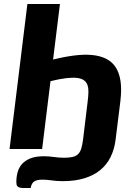

<svg xmlns="http://www.w3.org/2000/svg" viewBox="-20 -748 662 964"><path d="M246.5 -449Q302.5 -463 351.5 -469.2Q400.5 -475.5 440.5 -472Q480.5 -468.5 510.8 -454Q541 -439.5 559.8 -411.8Q578.5 -384 585 -342Q591.5 -300 584.5 -241L560.5 -47.5Q554.5 1 535.5 39.8Q516.5 78.5 483.8 105.5Q451 132.5 404 147Q357 161.5 295.5 161.5Q265 161.5 239.8 157.8Q214.5 154 192.5 154Q165.5 154 151.8 163Q138 172 134 196H98.5Q86.5 196 79.5 194Q72.5 192 68.5 188.2Q64.5 184.5 63.2 178.8Q62 173 62 166Q62 141.5 68 118.2Q74 95 89.5 76.8Q105 58.5 131.8 47.5Q158.5 36.5 200.5 36.5Q224.5 36.5 250.2 40.2Q276 44 301.5 44Q327 44 343.8 40.2Q360.5 36.5 371.2 26.5Q382 16.5 387.8 -1.5Q393.5 -19.5 397 -47.5L420.5 -241.5Q423.5 -265.5 424 -285.5Q424.5 -305.5 419.5 -320.2Q414.5 -335 402.5 -344.2Q390.5 -353.5 368.8 -356.5Q347 -359.5 313.8 -355.8Q280.5 -352 233.5 -340.5L191.5 0H28L117.5 -728H281Z"/></svg>

Font: Lato ExtraBold
Style: Italic
Weight: 800
Italic angle: -7°
Designer: Lukasz Dziedzic with Adam Twardoch and Botio Nikoltchev
Foundry: tyPoland Lukasz Dziedzic
Version: Version 2.015; 2015-08-06; http://www.latofonts.com/